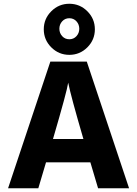

<svg xmlns="http://www.w3.org/2000/svg" viewBox="-20 -1002 730 1022"><path d="M311 -888.5Q296 -872 296 -849Q296 -826 311 -809.5Q326 -793 349 -793Q372 -793 387 -809.5Q402 -826 402 -849Q402 -872 387 -888.5Q372 -905 349 -905Q326 -905 311 -888.5ZM445 -942Q485 -902 485 -846Q485 -790 445 -750Q405 -710 349 -710Q293 -710 253 -750Q213 -790 213 -846Q213 -902 253 -942Q293 -982 349 -982Q405 -982 445 -942ZM184 0H23L248 -674H442L667 0H502L461 -138H225ZM343 -562Q337 -518 262 -262H424Q357 -491 343 -562Z"/></svg>

Font: Hind Vadodara
Style: Bold
Weight: 700
Designer: Hitesh Malaviya
Foundry: Indian Type Foundry
Version: Version 0.702;PS 1.0;hotconv 1.0.81;makeotf.lib2.5.63406